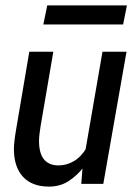

<svg xmlns="http://www.w3.org/2000/svg" viewBox="-20 -681 511 711"><path d="M161 10Q98.5 10 65 -26.5Q31.5 -63 31.5 -129.5Q31.5 -141 33.5 -159.2Q35.5 -177.5 39.5 -200.5L88.5 -489.5H177.5L130.5 -215Q128 -199.5 126.2 -184.8Q124.5 -170 124.5 -159Q124.5 -68.5 197 -68.5Q226.5 -68.5 253.5 -84.2Q280.5 -100 300.5 -133.5L289 -61Q264.5 -30 233.5 -10Q202.5 10 161 10ZM281 0 286 -64.5 359.5 -489.5H448.5L362.5 0ZM140.5 -590.5 155 -661H450L436 -590.5Z"/></svg>

Font: Cabin
Style: Italic
Weight: 400
Width: 4
Italic angle: -10°
Designer: Pablo Impallari
Foundry: Pablo Impallari. http://www.impallari.com Igino Marini. http://www.ikern.com
Version: Version 3.001